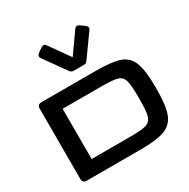

<svg xmlns="http://www.w3.org/2000/svg" viewBox="-243 -1370 1562 1589"><g transform="rotate(-30 538.0 -575.5)"><path d="M132.8 -750H650.4Q805.2 -750 879.4 -723.9Q953.6 -697.8 983.4 -621.8Q1013.2 -545.9 1013.2 -384.8V-365.2Q1013.2 -208.5 983.4 -132.3Q953.6 -56.2 878.4 -28.1Q803.2 0 650.4 0H132.8Q113.8 0 103.8 -10Q93.8 -20 93.8 -39.1V-710.9Q93.8 -730 103.8 -740Q113.8 -750 132.8 -750ZM849.1 -365.2V-384.8Q849.1 -500.1 835.9 -544.6Q822.7 -589.1 781.2 -602.1Q739.8 -615 632.8 -615H257.8V-135H632.8Q738.7 -135 780.6 -148.6Q822.5 -162.3 835.8 -207Q849.1 -251.7 849.1 -365.2ZM348.4 -1134.3Q364.4 -1145.6 374.2 -1149.2Q384.1 -1152.7 391.7 -1149.2Q399.4 -1145.7 407.3 -1134.5L543 -943.1L678.6 -1134.7Q686.5 -1145.9 694.2 -1149.4Q701.9 -1152.9 711.6 -1149.4Q721.4 -1145.8 737.5 -1134.3L751.8 -1124.1Q768.8 -1112 775.7 -1103.9Q782.7 -1095.8 782.7 -1087.3Q782.7 -1078.7 774.7 -1067.5L624.8 -858.3Q617.2 -847.5 609.1 -844.6Q601 -841.8 585.9 -841.8H504.1Q486.3 -841.8 477.8 -844.5Q469.2 -847.2 461.1 -858.3L311.2 -1067.5Q303.2 -1078.5 303.5 -1087.3Q303.7 -1096.1 310.8 -1104.4Q318 -1112.8 334.2 -1124.1Z"/></g></svg>

Font: Gyrochrome
Style: Regular
Weight: 400
Designer: David Moles
Foundry: David Moles
Version: Version 1.005;Glyphs 3.2.3 (3260)